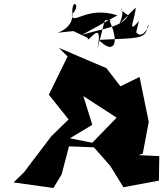

<svg xmlns="http://www.w3.org/2000/svg" viewBox="-20 -974 819 963"><path d="M533 -142 599 -35 777 -68 779 -191 674 -196 696 -203 726 -363 680 -588 584 -541 514 -632 275 -734 319 -691 225 -499 324 -375 237 -290 101 -111 151 -159 48 -59 248 -31 289 -99 326 -240 451 -235ZM300 -262 443 -348 398 -492 565 -384 443 -258 267 -293ZM577 -852C626 -948 545 -945 622 -898C597 -838 491 -831 391 -799L569 -897C413 -947 345 -843 340 -901C391 -949 338 -988 343 -907C351 -796 173 -803 348 -818L420 -784C414 -743 501 -896 469 -731C520 -914 491 -863 536 -874L531 -867C586 -738 540 -705 476 -774C655 -784 713 -774 718 -836C744 -891 704 -762 663 -812L677 -869C611 -791 662 -892 660 -936Z"/></svg>

Font: Asimov Silicon
Style: Regular
Weight: 400
Designer: Google
Version: Version 2.000980; 2014